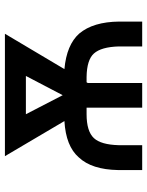

<svg xmlns="http://www.w3.org/2000/svg" viewBox="70 -660 590 769"><g transform="rotate(-90 364.5 -275.0)"><path d="M168 0H68.4V-96.7Q70.3 -202.1 119.1 -253.9Q164.1 -305.7 264.6 -311.5L124 -549.8H614.3L472.7 -311.5Q570.3 -302.7 615.2 -252Q662.1 -196.3 663.1 -91.8V0H563.5V-93.8Q561.5 -164.1 535.2 -193.4Q509.8 -221.7 441.4 -222.7H419.9L417 -217.8V0H318.4V-222.7H292Q223.6 -222.7 196.3 -193.4Q169.9 -165 168 -93.8ZM292 -465.8 368.2 -318.4 445.3 -465.8Z"/></g></svg>

Font: RobotoJAA
Style: Medium
Weight: 500
Version: Version 2.05; 2016-11-05